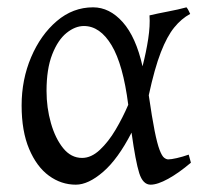

<svg xmlns="http://www.w3.org/2000/svg" viewBox="-20 -489 565 524"><path d="M39 -201Q39 -272 65 -333Q91 -394 135 -431.5Q179 -469 234 -469Q279 -469 315 -428.5Q351 -388 369 -308Q379 -347 384.5 -383Q390 -419 388 -447Q409 -452 438 -457.5Q467 -463 489 -469Q493 -464 495 -459.5Q497 -455 499 -451Q475 -438 455.5 -414Q436 -390 419 -346.5Q402 -303 386 -229Q395 -167 402 -132Q409 -97 415.5 -80Q422 -63 428 -58.5Q434 -54 439 -54Q447 -54 462.5 -57.5Q478 -61 495 -67Q496 -63 497.5 -58Q499 -53 501 -45Q468 -17 439 -1Q410 15 391 15Q370 15 360 -16.5Q350 -48 339 -127Q302 -55 261.5 -20Q221 15 187 15Q147 15 113.5 -9.5Q80 -34 59.5 -82.5Q39 -131 39 -201ZM330 -203Q316 -313 284.5 -365.5Q253 -418 209 -418Q185 -418 161.5 -399Q138 -380 122.5 -340.5Q107 -301 107 -241Q107 -195 119 -153Q131 -111 152.5 -84.5Q174 -58 204 -58Q229 -58 252.5 -80Q276 -102 295.5 -135Q315 -168 330 -203Z"/></svg>

Font: ChillKai
Style: Regular
Weight: 400
Designer: ChillType
Foundry: 寒蝉字型
Version: Version 2.000